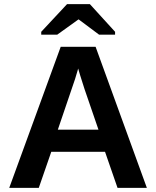

<svg xmlns="http://www.w3.org/2000/svg" viewBox="-20 -916 762 936"><path d="M696 0H553L492 -176H230L169 0H25L276 -688H446ZM371 -548 361 -582 358 -571 346 -531 262 -284H460L392 -482ZM418 -896 541 -761V-747H463L364 -821H362L259 -747H181V-761L307 -896Z"/></svg>

Font: Libra Sans
Style: Bold
Weight: 700
Foundry: Context Ltd
Version: Version 1.000